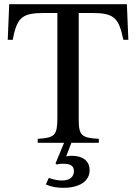

<svg xmlns="http://www.w3.org/2000/svg" viewBox="-20 -682 651 917"><path d="M286 0 245 99 252 104C260 101 268 100 280 100C318 100 333 110 333 136C333 163 312 180 278 180C257 180 240 177 213 168L199 199C228 211 252 215 283 215C360 215 408 183 408 131C408 87 376 62 322 62C312 62 306 63 296 65L321 0H452V-19C370 -23 356 -35 356 -111V-620H415C521 -620 547 -602 569 -492H593L586 -662H24L17 -492H41C61 -602 88 -620 194 -620H254V-123C254 -35 243 -24 160 -19V0Z"/></svg>

Font: XITS Math
Style: Regular
Weight: 400
Designer: MicroPress Inc., with final additions and corrections provided by Coen Hoffman, Elsevier (retired)
Version: Version 1.108